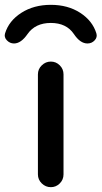

<svg xmlns="http://www.w3.org/2000/svg" viewBox="-49 -775 421 795"><path d="M9 -595Q-8 -595 -20.5 -608Q-33 -621 -28 -637Q-12 -689 39.5 -722Q91 -755 161.5 -755Q232 -755 283 -722Q334 -689 350 -637Q355 -621 343 -608Q331 -595 313 -595Q283 -595 257 -634Q226 -680 161.5 -680Q97 -680 65 -634Q38 -595 9 -595ZM108 -467Q108 -489 124 -504.5Q140 -520 161.5 -520Q183 -520 198.5 -504.5Q214 -489 214 -467V-53Q214 -31 198.5 -15.5Q183 0 161.5 0Q140 0 124 -15.5Q108 -31 108 -53Z"/></svg>

Font: Rounded Mplus 1c Medium
Style: Regular
Weight: 500
Version: Version 1.059.20150529